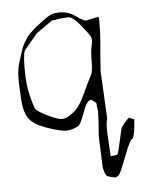

<svg xmlns="http://www.w3.org/2000/svg" viewBox="-47 -439 533 676"><g transform="rotate(-5 219.5 -100.5)"><path d="M290 -70.3 273.4 -83Q266.6 -83 261.2 -77.1Q255.9 -71.3 252.9 -65.9Q250 -60.5 238.8 -30.8Q227.5 -1 219.7 4.9Q197.3 17.6 176.8 17.6Q176.8 17.6 175.8 17.6Q156.2 17.6 110.4 2Q64.5 -13.7 47.4 -36.1Q30.3 -58.6 27.3 -105.5Q24.4 -152.3 24.4 -160.2Q24.4 -167 24.4 -173.8V-180.7Q24.4 -209 31.2 -232.4Q41 -265.6 47.4 -283.2Q53.7 -300.8 71.3 -326.2Q87.9 -344.7 118.7 -368.2Q149.4 -391.6 161.1 -395.5Q171.9 -398.9 191.4 -399.4Q194.3 -398.4 196.3 -398.4Q219.7 -398.4 244.6 -380.9Q269.5 -363.3 278.3 -362.3L319.3 -371.1L320.3 -372.1L322.3 -371.1Q324.7 -370.1 325.2 -368.7Q325.2 -367.2 325.2 -354.5Q325.2 -341.8 324.7 -318.4Q324.2 -294.9 319.3 -247.1L314.5 -180.7Q315.4 -164.1 318.8 -97.2Q322.3 -30.3 323.2 -12.7Q318.8 1 318.8 23.9Q318.8 31.7 319.3 40L323.7 121.1L345.2 118.2Q349.1 115.2 350.6 111.8Q352.5 104 353 102.5L370.1 27.3Q371.1 22.5 382.8 8.8Q394.5 -4.9 399.4 -8.8L418 -1L416 22.5Q413.6 49.3 407.2 64.5V65.4Q397.5 65.4 375.2 124.5Q353 183.6 346.2 189.9Q339.4 196.3 335.4 196.3Q334.5 196.3 334.5 197.3Q330.6 196.8 320.8 194.3Q309.1 191.4 305.7 189.5Q302.2 187.5 299.3 181.2Q296.4 174.8 292.5 159.2L288.1 46.9Q293 -13.7 293 -37.1Q293 -44.9 292 -48.8Q290 -63.5 290 -70.3ZM212.9 -49.8Q230.5 -66.4 250.5 -110.4Q270.5 -154.3 278.3 -167Q286.1 -179.7 286.1 -214.8Q286.1 -250 290 -268.3Q293.9 -286.6 293.9 -290Q293.9 -297.9 291 -304.7Q288.1 -311.5 260.7 -345.7Q233.4 -379.9 215.8 -379.9L214.8 -378.9Q197.3 -378.9 180.2 -376Q163.1 -373 159.2 -373L102.5 -333L58.6 -280.3Q48.8 -273.4 48.8 -213.9Q48.8 -154.3 58.6 -116.2Q68.4 -78.1 72.8 -69.8Q76.7 -61 108.4 -44.9Q137.2 -30.3 156.2 -25.4Q160.2 -24.4 164.1 -24.4Q172.4 -24.4 181.6 -28.3Q193.4 -33.2 212.9 -49.8Z"/></g></svg>

Font: Drukaatie burti
Style: Thin
Weight: 100
Version: Version 0.14